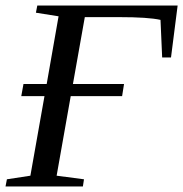

<svg xmlns="http://www.w3.org/2000/svg" viewBox="-30 -675 663 695"><path d="M270 0H-10L-5 -26L80 -39L131 -327H47L55 -371H139L182 -616L100 -629L105 -655H613L589 -467H557L551 -603Q507 -613 401 -613H277L234 -371H419L412 -327H226L175 -39L274 -26Z"/></svg>

Font: Libra Serif Modern
Style: Italic
Weight: 400
Italic angle: -12°
Designer: Stefan Peev, Context Ltd
Foundry: Stefan Peev, Context Ltd
Version: Version 1.000